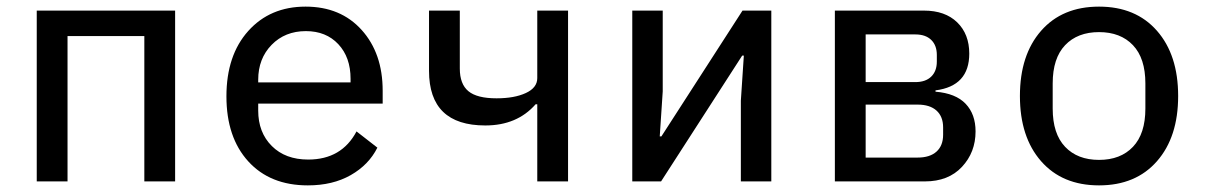

<svg xmlns="http://www.w3.org/2000/svg" viewBox="-20 -548 3640 580"><path d="M91 0V-516H509V0H416V-439H184V0Z M910 12Q796 12 730 -60.5Q664 -133 664 -257Q664 -381 730 -454.5Q796 -528 903 -528Q1009 -528 1072.5 -457.5Q1136 -387 1136 -274V-235H760V-214Q760 -148 801 -107Q842 -66 911 -66Q1012 -66 1057 -151L1120 -102Q1094 -50 1039.5 -19Q985 12 910 12ZM904 -454Q841 -454 800.5 -412.5Q760 -371 760 -307V-299H1039V-310Q1039 -375 1002 -414.5Q965 -454 904 -454Z M1603 0V-233H1598Q1542 -169 1446 -169Q1276 -169 1276 -334V-516H1369V-341Q1369 -294 1395 -272.5Q1421 -251 1480 -251Q1534 -251 1568.5 -267Q1603 -283 1603 -312V-516H1696V0Z M1890 0V-516H1982V-272L1973 -136H1978L2223 -516H2310V0H2218V-244L2227 -380H2222L1977 0Z M2502 0V-516H2771Q2835 -516 2871.5 -480.5Q2908 -445 2908 -386Q2908 -288 2806 -275V-271Q2867 -266 2897 -234.5Q2927 -203 2927 -151Q2927 -88 2886 -44Q2845 0 2774 0ZM2595 -72H2752Q2789 -72 2809 -90Q2829 -108 2829 -141V-163Q2829 -196 2809 -214Q2789 -232 2752 -232H2595ZM2595 -300H2745Q2776 -300 2793 -316.5Q2810 -333 2810 -362V-382Q2810 -411 2793 -427.5Q2776 -444 2745 -444H2595Z M3475 -61Q3411 12 3300 12Q3189 12 3125 -61Q3061 -134 3061 -258Q3061 -382 3125 -455Q3189 -528 3300 -528Q3411 -528 3475 -455Q3539 -382 3539 -258Q3539 -134 3475 -61ZM3440 -220V-296Q3440 -372 3402.5 -411.5Q3365 -451 3300 -451Q3235 -451 3197.5 -411.5Q3160 -372 3160 -296V-220Q3160 -144 3197.5 -104.5Q3235 -65 3300 -65Q3365 -65 3402.5 -104.5Q3440 -144 3440 -220Z"/></svg>

Font: IBM Plex Mono Text
Style: Regular
Weight: 450
Designer: Mike Abbink, Paul van der Laan, Pieter van Rosmalen
Foundry: Bold Monday
Version: Version 2.000